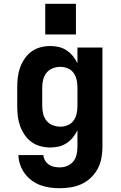

<svg xmlns="http://www.w3.org/2000/svg" viewBox="-20 -771 640 1014"><path d="M296 223Q270 223 244 219.5Q218 216 193.5 207Q169 198 147.5 182Q126 166 110.5 145Q95 124 86.5 99Q78 74 77 48H209Q210 63 218 76.5Q226 90 238.5 98.5Q251 107 266 110Q281 113 296 113Q316 113 335.5 105Q355 97 367.5 81Q380 65 384.5 45Q389 25 389 5V-83Q379 -62 364.5 -44.5Q350 -27 331 -14.5Q312 -2 290 3Q268 8 245 8Q219 8 193 1Q167 -6 146 -21.5Q125 -37 110 -59Q95 -81 86 -106Q77 -131 74 -157.5Q71 -184 71 -210V-310Q71 -336 74 -362.5Q77 -389 86 -414Q95 -439 110 -461Q125 -483 146 -498.5Q167 -514 193 -521Q219 -528 245 -528Q268 -528 290 -523Q312 -518 331 -505.5Q350 -493 364.5 -475.5Q379 -458 389 -437V-520H521V5Q521 35 515.5 64.5Q510 94 496 120Q482 146 460.5 167Q439 188 412 200.5Q385 213 355.5 218Q326 223 296 223ZM299 -102Q319 -102 338 -110Q357 -118 368.5 -134Q380 -150 384.5 -170Q389 -190 389 -210V-310Q389 -330 384.5 -350Q380 -370 368.5 -386Q357 -402 338 -410Q319 -418 299 -418Q279 -418 259 -410.5Q239 -403 226 -387Q213 -371 208 -350.5Q203 -330 203 -310V-210Q203 -190 208 -169.5Q213 -149 226 -133Q239 -117 259 -109.5Q279 -102 299 -102ZM219 -589V-751H381V-589Z"/></svg>

Font: Iosevka SS04 XBd Ex
Style: Regular
Weight: 800
Width: 7
Monospace: yes
Designer: Belleve Invis
Foundry: Belleve Invis
Version: Version 19.0.0; ttfautohint (v1.8.4)